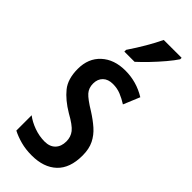

<svg xmlns="http://www.w3.org/2000/svg" viewBox="-252 -804 851 851"><g transform="rotate(45 174.0 -378.0)"><path d="M318 -149Q318 -70 275.5 -30Q233 10 158 10Q120 10 88.5 1.5Q57 -7 32 -20V-116Q55 -98 88 -86Q121 -74 155 -74Q187 -74 205 -92.5Q223 -111 223 -143Q223 -171 207 -191.5Q191 -212 142 -239Q90 -270 60.5 -306.5Q31 -343 31 -406Q31 -472 73.5 -511Q116 -550 186 -550Q256 -550 316 -513L284 -436Q262 -450 239 -459.5Q216 -469 189 -469Q159 -469 142 -452.5Q125 -436 125 -408Q125 -380 141.5 -361.5Q158 -343 206 -314Q239 -293 264 -271Q289 -249 303.5 -220Q318 -191 318 -149ZM322 -757Q309 -737 285 -708.5Q261 -680 234.5 -652.5Q208 -625 187 -606H123V-617Q177 -697 210 -766H322Z"/></g></svg>

Font: Noto Sans Telugu ExtraCondensed Medium
Style: Regular
Weight: 500
Width: 2
Designer: Jelle Bosma - Monotype Design Team
Foundry: Monotype Imaging Inc.
Version: Version 2.005; ttfautohint (v1.8.4.7-5d5b)